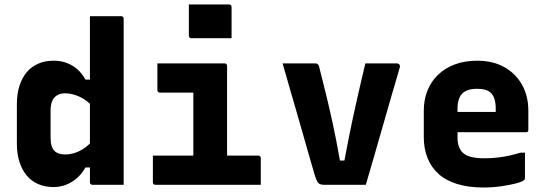

<svg xmlns="http://www.w3.org/2000/svg" viewBox="-20 -822 2440 854"><path d="M218 -552Q252 -552 278.5 -541.5Q305 -531 325.5 -512.5Q346 -494 360 -468H395V-345Q368 -376 334.5 -391.5Q301 -407 269 -407Q249 -407 234.5 -398.5Q220 -390 212.5 -373.5Q205 -357 205 -333V-209Q205 -188 209.5 -173.5Q214 -159 222 -151Q230 -143 242 -139Q254 -135 269 -135Q290 -135 311.5 -141.5Q333 -148 354.5 -162.5Q376 -177 395 -201V-77H360Q345 -50 323 -30.5Q301 -11 274.5 -0.5Q248 10 218 10Q181 10 150.5 -3Q120 -16 99 -41Q78 -66 66.5 -102Q55 -138 55 -184V-358Q55 -404 66.5 -440Q78 -476 99 -501Q120 -526 150.5 -539Q181 -552 218 -552ZM519 -750Q523 -750 525 -748.5Q527 -747 528.5 -745Q530 -743 530 -739Q530 -666 530 -592Q530 -518 530 -444Q530 -370 530 -296.5Q530 -223 530 -149Q530 -112 530 -75Q530 -38 530 0Q513 0 495.5 0Q478 0 460.5 0Q443 0 425.5 0Q408 0 391 0Q388 0 385.5 -1.5Q383 -3 381.5 -5Q380 -7 380 -11Q380 -91 380 -171Q380 -251 380 -330.5Q380 -410 380 -490Q380 -570 380 -650Q380 -675 380 -700Q380 -725 380 -750Q397 -750 414.5 -750Q432 -750 449.5 -750Q467 -750 484.5 -750Q502 -750 519 -750Z M840 -86V-150Q840 -169 840 -187.5Q840 -206 840 -225Q840 -244 840 -262.5Q840 -281 840 -299.5Q840 -318 840 -336.5Q840 -355 840 -373.5Q840 -392 840 -410H820Q798 -410 777 -410Q756 -410 734.5 -410Q713 -410 691 -410Q688 -410 685.5 -411.5Q683 -413 681.5 -415.5Q680 -418 680 -421Q680 -451 680 -480.5Q680 -510 680 -540Q730 -540 780 -540Q830 -540 879.5 -540Q929 -540 979 -540Q983 -540 985 -538.5Q987 -537 988.5 -535Q990 -533 990 -529Q990 -482 990 -435Q990 -388 990 -342Q990 -296 990 -252Q990 -208 990 -166Q990 -124 990 -86ZM660 -130H1129Q1133 -130 1135 -128.5Q1137 -127 1138.5 -125Q1140 -123 1140 -119Q1140 -99 1140 -79.5Q1140 -60 1140 -40.5Q1140 -21 1140 0H671Q668 0 665.5 -1.5Q663 -3 661.5 -5Q660 -7 660 -11Q660 -32 660 -51.5Q660 -71 660 -90.5Q660 -110 660 -130ZM820 -802Q841 -802 863.5 -802Q886 -802 909.5 -802Q933 -802 955.5 -802Q978 -802 999 -802Q1004 -802 1007 -799Q1010 -796 1010 -791V-652Q989 -652 966.5 -652Q944 -652 920.5 -652Q897 -652 874.5 -652Q852 -652 831 -652Q826 -652 823 -655Q820 -658 820 -663Z M1383 -540Q1388 -540 1391 -538Q1394 -536 1396.5 -532.5Q1399 -529 1400 -523Q1415 -464 1430 -403Q1445 -342 1460.5 -270.5Q1476 -199 1492 -108H1512Q1522 -162 1531.5 -210Q1541 -258 1550.5 -301.5Q1560 -345 1569 -385Q1578 -425 1587 -463.5Q1596 -502 1605 -540Q1640 -540 1675 -540Q1710 -540 1745 -540Q1751 -540 1754 -537.5Q1757 -535 1758.5 -530.5Q1760 -526 1758 -521Q1739 -456 1720 -391Q1701 -326 1682.5 -260.5Q1664 -195 1645 -130Q1626 -65 1607 0Q1558 0 1510 0Q1462 0 1422 0Q1411 0 1403.5 -3Q1396 -6 1391 -15Q1386 -24 1380 -43Q1367 -87 1353.5 -134Q1340 -181 1326 -231Q1312 -281 1297 -332Q1282 -383 1267 -435.5Q1252 -488 1237 -540Q1274 -540 1310 -540Q1346 -540 1383 -540Z M2102 -552Q2173 -552 2224 -523Q2275 -494 2302.5 -444Q2330 -394 2330 -330V-244Q2330 -241 2329 -238.5Q2328 -236 2325.5 -235Q2323 -234 2320 -234H2100Q2083 -234 2065 -234Q2047 -234 2030 -234H1985V-324H2185Q2185 -328 2185 -330.5Q2185 -333 2185 -337Q2185 -362 2180 -379.5Q2175 -397 2164 -408Q2154 -418 2139 -422.5Q2124 -427 2102 -427Q2057 -427 2036 -406Q2015 -385 2015 -337V-210Q2015 -188 2020.5 -172Q2026 -156 2036 -145Q2051 -130 2075.5 -124Q2100 -118 2132 -118Q2168 -118 2196 -121.5Q2224 -125 2248.5 -130.5Q2273 -136 2295 -143H2315Q2315 -115 2315 -86.5Q2315 -58 2315 -29Q2315 -27 2314 -25Q2313 -23 2311 -21Q2304 -14 2276 -6.5Q2248 1 2209 6.5Q2170 12 2131 12Q2064 12 2013.5 -3.5Q1963 -19 1930.5 -48.5Q1898 -78 1881.5 -119.5Q1865 -161 1865 -212V-330Q1865 -378 1881 -418.5Q1897 -459 1928 -489Q1959 -519 2003 -535.5Q2047 -552 2102 -552Z"/></svg>

Font: Recursive Monospace ExtraBold
Style: Regular
Weight: 800
Version: Version 1.047